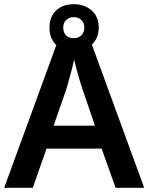

<svg xmlns="http://www.w3.org/2000/svg" viewBox="-20 -900 712 920"><path d="M534 0 467 -188H203L137 0H0L262 -717H409L671 0ZM374 -476Q370 -488 362 -514.5Q354 -541 346.5 -569Q339 -597 335 -615Q328 -581 317 -540.5Q306 -500 299 -476L237 -298H435ZM334 -655Q281 -655 249 -685Q217 -715 217 -768Q217 -820 249 -850Q281 -880 334 -880Q384 -880 418.5 -850.5Q453 -821 453 -769Q453 -715 418.5 -685Q384 -655 334 -655ZM334 -717Q356 -717 370 -731Q384 -745 384 -768Q384 -791 369.5 -804.5Q355 -818 334 -818Q312 -818 297.5 -804.5Q283 -791 283 -768Q283 -745 296 -731Q309 -717 334 -717Z"/></svg>

Font: Noto Sans Meetei Mayek SemiBold
Style: Regular
Weight: 600
Designer: Monotype Design Team and Neelakash Kshetrimayum
Foundry: Monotype Imaging Inc.
Version: Version 2.002; ttfautohint (v1.8.4.7-5d5b)